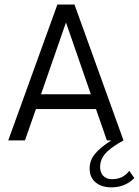

<svg xmlns="http://www.w3.org/2000/svg" viewBox="-20 -615 608 841"><path d="M546.4 133.3 568.4 165Q525.4 208 461.4 205.6Q420.9 203.6 396.7 182.1Q372.6 160.6 372.6 123Q372.6 86.4 397.2 57.6Q421.9 28.8 467.8 0H448.2L400.4 -137.2H137.2L89.4 0H16.1L231.4 -595.2H306.2L521 0Q497.1 13.2 481.2 23.9Q465.3 34.7 449.7 49.1Q434.1 63.5 426.3 80.6Q418.5 97.7 418.5 117.7Q418.5 140.6 432.4 155.3Q446.3 169.9 471.2 169.9Q518.6 169.9 546.4 133.3ZM159.7 -202.1H377.9L269 -516.6Z"/></svg>

Font: Now
Style: Regular
Weight: 400
Designer: Alfredo Marco Pradil
Foundry: Alfredo Marco Pradil
Version: Version 1.200;hotconv 1.0.109;makeotfexe 2.5.65596